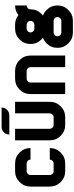

<svg xmlns="http://www.w3.org/2000/svg" viewBox="725 -1571 943 2433"><g transform="rotate(-90 1196.5 -354.5)"><path d="M341.8 -634.8Q422.9 -634.8 480 -577.6Q537.1 -520.5 537.1 -439.5H390.6Q390.6 -459.5 376.2 -473.9Q361.8 -488.3 341.8 -488.3H244.1Q224.1 -488.3 209.7 -473.9Q195.3 -459.5 195.3 -439.5V-195.3Q195.3 -175.3 209.7 -160.9Q224.1 -146.5 244.1 -146.5H341.8Q361.8 -146.5 376.2 -160.9Q390.6 -175.3 390.6 -195.3H537.1Q537.1 -114.3 480 -57.1Q422.9 0 341.8 0H244.1Q163.1 0 106 -57.1Q48.8 -114.3 48.8 -195.3V-439.5Q48.8 -520.5 106 -577.6Q163.1 -634.8 244.1 -634.8Z M634.8 -195.3V-634.8H781.2V-195.3Q781.2 -175.3 795.7 -160.9Q810.1 -146.5 830.1 -146.5H927.7Q947.8 -146.5 962.2 -160.9Q976.6 -175.3 976.6 -195.3V-634.8H1123V-195.3Q1123 -114.3 1065.9 -57.1Q1008.8 0 927.7 0H830.1Q749 0 691.9 -57.1Q634.8 -114.3 634.8 -195.3ZM1049.8 -805.7Q1049.8 -765.1 1021.2 -736.6Q992.7 -708 952.1 -708H708Q708 -748.5 736.6 -777.1Q765.1 -805.7 805.7 -805.7Z M1367.2 -439.5V0H1220.7V-439.5Q1220.7 -520.5 1277.8 -577.6Q1335 -634.8 1416 -634.8H1513.7Q1594.7 -634.8 1651.9 -577.6Q1709 -520.5 1709 -439.9V0H1562.5V-439.5Q1562.5 -459.5 1548.1 -473.9Q1533.7 -488.3 1513.7 -488.3H1416Q1396 -488.3 1381.6 -473.9Q1367.2 -459.5 1367.2 -439.5Z M1855.5 -439.5Q1855.5 -520.5 1912.6 -577.6Q1969.7 -634.8 2050.8 -634.8H2099.6Q2169.4 -634.8 2221.7 -592.3Q2273.9 -634.8 2343.8 -634.8V-488.3Q2323.7 -488.3 2309.3 -473.9Q2294.9 -459.5 2294.9 -439.5Q2294.9 -358.4 2237.8 -301.3Q2227.1 -290.5 2215.3 -281.7Q2254.9 -267.6 2286.6 -235.8Q2343.8 -178.7 2343.8 -97.7Q2343.8 -16.6 2286.6 40.5Q2229.5 97.7 2148.4 97.7H2002Q1920.9 97.7 1863.8 40.5Q1806.6 -16.6 1806.6 -97.7Q1806.6 -178.7 1863.8 -235.8Q1895.5 -267.6 1935.1 -281.7Q1923.3 -290.5 1912.6 -301.3Q1855.5 -358.4 1855.5 -439.5ZM1953.1 -97.7Q1953.1 -77.6 1967.5 -63.2Q1981.9 -48.8 2002 -48.8H2148.4Q2168.5 -48.8 2182.9 -63.2Q2197.3 -77.6 2197.3 -97.7Q2197.3 -117.7 2182.9 -132.1Q2168.5 -146.5 2148.4 -146.5H2002Q1981.9 -146.5 1967.5 -132.1Q1953.1 -117.7 1953.1 -97.7ZM2050.8 -488.3Q2030.8 -488.3 2016.4 -473.9Q2002 -459.5 2002 -439.5Q2002 -419.4 2016.4 -405Q2030.8 -390.6 2050.8 -390.6H2099.6Q2119.6 -390.6 2134 -405Q2148.4 -419.4 2148.4 -439.5Q2148.4 -459.5 2134 -473.9Q2119.6 -488.3 2099.6 -488.3Z"/></g></svg>

Font: Audex
Style: Regular
Weight: 400
Designer: GGBotNet
Foundry: GGBotNet
Version: 1.00